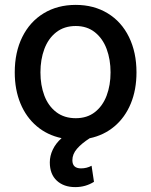

<svg xmlns="http://www.w3.org/2000/svg" viewBox="-20 -557 614 781"><path d="M429.7 -262.7Q429.7 -314.9 413.8 -357.7Q397.9 -400.4 366 -425.8Q334 -451.2 288.1 -451.2Q241.2 -451.2 208.7 -425.8Q176.3 -400.4 160.4 -357.7Q144.5 -314.9 144.5 -262.7Q144.5 -210.4 160.4 -168.2Q176.3 -126 208.7 -101.1Q241.2 -76.2 288.1 -76.2Q334.5 -76.2 366.2 -101.1Q397.9 -126 413.8 -168.2Q429.7 -210.4 429.7 -262.7ZM182.6 103.5Q182.6 77.1 194.6 51.8Q206.5 26.4 230.5 4.9Q172.4 -7.3 129.4 -43.7Q86.4 -80.1 63.2 -136.2Q40 -192.4 40 -262.7Q40 -344.7 70.8 -406.7Q101.6 -468.8 157.7 -502.9Q213.9 -537.1 288.1 -537.1Q361.8 -537.1 418 -502.9Q474.1 -468.8 504.6 -406.5Q535.2 -344.2 535.2 -262.7Q535.2 -191.9 512 -135.7Q488.8 -79.6 445.8 -43.2Q402.8 -6.8 344.7 5.4Q312 26.4 293.2 48.1Q274.4 69.8 274.4 94.7Q274.4 127.9 309.6 127.9Q333 127.9 352.5 117.2L362.3 182.6Q328.1 204.1 286.1 204.1Q239.3 204.1 210.9 177.7Q182.6 151.4 182.6 103.5Z"/></svg>

Font: Pretendard Medium
Style: Regular
Weight: 500
Designer: Base glyphs from Inter by Rasmus Andersson; Hangeul glyphs from Noto Sans CJK(Source Han Sans) by Jang Soo-young and Kan
Foundry: Kil Hyung-jin
Version: Version 1.309